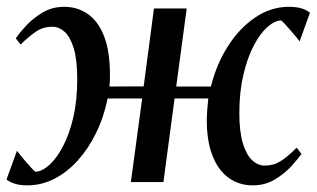

<svg xmlns="http://www.w3.org/2000/svg" viewBox="-30 -548 954 578"><path d="M52.5 10Q30.5 10 15.2 5.2Q0 0.5 -10.5 -7.5L21 -94Q24 -90 31.5 -80.8Q39 -71.5 47.8 -61.2Q56.5 -51 64.5 -42.5Q72.5 -34 76.5 -31Q96 -31.5 118 -51Q140 -70.5 159.2 -106.8Q178.5 -143 190.5 -194Q202.5 -245 202.5 -309Q202.5 -368.5 191.8 -403.2Q181 -438 164 -452.8Q147 -467.5 127.5 -467.5Q100 -467.5 78.2 -452.8Q56.5 -438 32 -414L17.5 -432.5Q27 -447 47.5 -469.5Q68 -492 97.2 -509.8Q126.5 -527.5 163.5 -527.5Q203 -527.5 234.2 -506Q265.5 -484.5 283.2 -439.2Q301 -394 301 -322Q301 -313.5 300.8 -304.5Q300.5 -295.5 299.5 -287.5L402.5 -288L433.5 -522.5H532L500.5 -287.5H605Q621.5 -354.5 656.2 -409Q691 -463.5 738.5 -495.5Q786 -527.5 839.5 -527.5Q861.5 -527.5 877 -523Q892.5 -518.5 903 -509.5L872 -423.5Q869 -427.5 861.5 -436.8Q854 -446 845 -456.2Q836 -466.5 828.2 -475Q820.5 -483.5 816.5 -486.5Q796.5 -486 774.5 -466.2Q752.5 -446.5 733.5 -410Q714.5 -373.5 702.5 -322.2Q690.5 -271 690.5 -207.5Q690.5 -151.5 701.2 -116.5Q712 -81.5 729.2 -65.5Q746.5 -49.5 767 -49.5Q793.5 -49.5 815 -63Q836.5 -76.5 863 -103.5L877.5 -84.5Q868 -71 847.8 -48.5Q827.5 -26 798 -8Q768.5 10 730.5 10Q690 10 658.5 -12.5Q627 -35 609.5 -79.8Q592 -124.5 592.5 -191Q593 -204.5 594 -219.2Q595 -234 597 -251.5H495.5L462 0H364L398 -251.5H294Q282.5 -195 259 -147.2Q235.5 -99.5 203.5 -64.2Q171.5 -29 133 -9.5Q94.5 10 52.5 10Z"/></svg>

Font: Merriweather 96pt
Style: Italic
Weight: 400
Italic angle: -7.8°
Version: Version 2.101